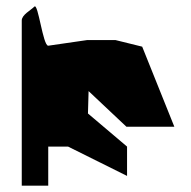

<svg xmlns="http://www.w3.org/2000/svg" viewBox="-20 -777 606 609"><path d="M49 -188H133V-312H196L383 -219V-312L259 -417L261 -488L381 -375H533L431 -629L346 -650H257L133 -632C116 -632 101 -769 89 -756C77 -744 49 -730 49 -712Z"/></svg>

Font: bitstorm
Style: Regular
Weight: 400
Version: Version 0.2